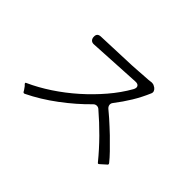

<svg xmlns="http://www.w3.org/2000/svg" viewBox="-98 -950 1195 1195"><g transform="rotate(45 500.0 -352.0)"><path d="M162 -52 157 -61 142 -82 133 -91Q126 -100 136 -103Q207 -135 279 -182.5Q351 -230 416.5 -288Q482 -346 538.5 -412Q595 -478 634 -547Q645 -567 637 -579Q629 -591 606 -589L263 -570Q249 -569 240 -576.5Q231 -584 229 -598V-601Q226 -633 258 -635L522 -645Q551 -647 578 -648.5Q605 -650 628 -652Q646 -653 660 -654Q674 -655 685 -657Q690 -657 696 -656Q702 -655 707 -652L719 -645Q728 -638 732 -628Q736 -618 731 -607Q707 -550 675 -497.5Q643 -445 605 -396Q596 -385 597.5 -372.5Q599 -360 610 -350Q621 -341 632 -331.5Q643 -322 656 -311Q675 -294 694 -276.5Q713 -259 733 -240Q752 -221 769.5 -203.5Q787 -186 804 -169Q833 -139 852 -115Q859 -106 851 -100L814 -67Q806 -59 800 -68Q747 -133 688.5 -192Q630 -251 567 -305Q558 -313 546 -313Q533 -313 523 -303Q451 -229 360 -161Q269 -93 176 -48Q167 -44 162 -52Z"/></g></svg>

Font: Higure Gothic
Style: Regular
Weight: 400
Designer: Yoshimichi Ohira
Foundry: Positype
Version: Version 1.000